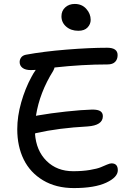

<svg xmlns="http://www.w3.org/2000/svg" viewBox="-20 -939 666 978"><path d="M378.9 -782.2Q341.8 -782.2 317.4 -803.2Q293 -824.2 293 -856Q293 -883.8 312.3 -901.4Q331.5 -918.9 360.8 -918.9Q397 -918.9 419.4 -894Q441.9 -869.1 441.9 -837.9Q441.9 -815.9 426 -799.1Q410.2 -782.2 378.9 -782.2ZM164.1 -261.2 158.2 -258.8Q164.1 -171.9 217 -119.4Q270 -66.9 353 -66.9Q400.4 -66.9 437.7 -73.2Q475.1 -79.6 492.7 -86.9Q510.3 -94.2 525.1 -100.6Q540 -106.9 547.9 -106.9Q580.1 -106.9 580.1 -71.8Q580.1 -36.1 521 -8.5Q461.9 19 356 19Q265.6 19 199.7 -20.3Q133.8 -59.6 100.8 -126.7Q67.9 -193.8 67.9 -280.8Q67.9 -346.7 88.1 -417.7Q108.4 -488.8 140.1 -546.9Q149.4 -564.9 162.1 -583Q153.3 -582 137.2 -582Q109.4 -582 94.7 -593.3Q80.1 -604.5 80.1 -623Q80.1 -635.3 87.6 -646Q95.2 -656.7 111.8 -660.2Q201.2 -676.8 318.8 -686.3Q436.5 -695.8 525.9 -695.8Q579.1 -695.8 579.1 -658.2Q579.1 -636.7 566.4 -623.8Q553.7 -610.8 527.8 -610.8Q399.4 -610.8 257.8 -595.2Q256.8 -589.8 251 -578.1Q181.6 -467.3 163.1 -349.1Q166 -349.1 173.8 -351.1Q237.3 -362.3 316.2 -370.8Q395 -379.4 450.2 -380.9Q479.5 -380.9 491.7 -372.3Q503.9 -363.8 503.9 -347.2Q503.9 -300.3 425.8 -294.9Q279.8 -287.1 164.1 -261.2Z"/></svg>

Font: Shantell Sans Bouncy
Style: Regular
Weight: 400
Designer: Stephen Nixon, Anya Danilova, Shantell Martin
Foundry: Arrow Type
Version: Version 1.006;[9816181b4]